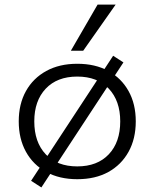

<svg xmlns="http://www.w3.org/2000/svg" viewBox="-20 -776 676 840"><path d="M318 8Q240 8 182.5 -23.5Q125 -55 93.5 -112Q62 -169 62 -245Q62 -321 93.5 -377.5Q125 -434 182.5 -465.5Q240 -497 318 -497Q397 -497 454 -465.5Q511 -434 542.5 -377.5Q574 -321 574 -245Q574 -169 542.5 -112Q511 -55 454 -23.5Q397 8 318 8ZM318 -48Q406 -48 456 -101Q506 -154 506 -245Q506 -335 456 -388Q406 -441 318 -441Q230 -441 180 -388Q130 -335 130 -245Q130 -154 180 -101Q230 -48 318 -48ZM161 44 116 15 475 -532 520 -503ZM290 -554 407 -756H486L344 -554Z"/></svg>

Font: Nunito Sans 10pt SemiExpanded Light
Style: Regular
Weight: 300
Width: 6
Designer: Vernon Adams
Foundry: Vernon Adams
Version: Version 3.101;gftools[0.9.27]